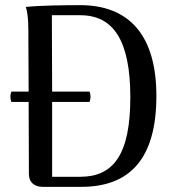

<svg xmlns="http://www.w3.org/2000/svg" viewBox="-20 -724 681 744"><path d="M291 -704C231 -704 133 -703 80 -697C91 -665 90 -611 90 -572L91 -369H24C19 -356 19 -343 24 -329H91L92 -49C92 -19 112 0 145 0H295C479 0 586 -104 586 -352C586 -589 479 -704 291 -704ZM291 -39H182V-329H327C332 -343 332 -356 327 -369H182L181 -665H291C419 -665 485 -568 485 -347C485 -124 419 -39 291 -39Z"/></svg>

Font: Arima Koshi Medium
Style: Regular
Weight: 500
Designer: Joana Correia and Natanael Gama
Foundry: NDISCOVER
Version: Version 1.019;PS 001.019;hotconv 1.0.88;makeotf.lib2.5.64775